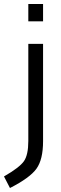

<svg xmlns="http://www.w3.org/2000/svg" viewBox="-69 -720 308 963"><path d="M73 -13V-500H147V-12Q147 80 114 126Q81 172 -19 223L-49 165Q29 120 51 88.5Q73 57 73 -13ZM73 -613V-700H147V-613Z"/></svg>

Font: Titillium Web[RUS by Daymarius]
Style: Regular
Weight: 400
Designer: Cyrillization by Daymarius
Foundry: Cyrillization by Daymarius
Version: Version 1.002 September 11, 2018